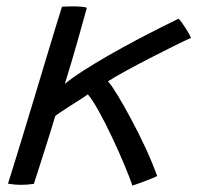

<svg xmlns="http://www.w3.org/2000/svg" viewBox="-20 -561 618 601"><path d="M394.5 20Q386 -5 368.8 -46.2Q351.5 -87.5 330.5 -132Q309.5 -176.5 289.2 -213Q269 -249.5 255 -265.5Q247.5 -260 232.2 -250.2Q217 -240.5 200 -229.8Q183 -219 170 -210.2Q157 -201.5 153 -198Q146.5 -176.5 136.8 -144.8Q127 -113 116.5 -80.5Q106 -48 97.8 -22Q89.5 4 86 14.5Q66.5 17.5 47 17.5Q35.5 17.5 24.5 16.5Q13.5 15.5 5 14Q9.5 0 22 -40.5Q34.5 -81 51.8 -137.5Q69 -194 87.8 -256.2Q106.5 -318.5 124 -376.5Q141.5 -434.5 154.8 -478.2Q168 -522 174 -540Q181.5 -540.5 191 -540.8Q200.5 -541 210.5 -541Q237 -541 252 -537Q239.5 -491 221 -426.2Q202.5 -361.5 183 -298.5Q206 -317.5 242 -340.5Q278 -363.5 320.2 -387.8Q362.5 -412 404.5 -434.2Q446.5 -456.5 481.8 -474.2Q517 -492 539 -502.5Q548 -493.5 561 -473Q574 -452.5 578 -442.5Q559 -434 524.5 -417Q490 -400 450.2 -379.5Q410.5 -359 374.8 -339.5Q339 -320 318 -306.5Q328 -296 347.5 -264Q367 -232 390.5 -188.2Q414 -144.5 435.8 -97.5Q457.5 -50.5 472 -10Q466.5 -7 451 -0.8Q435.5 5.5 419 11.5Q402.5 17.5 394.5 20Z"/></svg>

Font: Grandstander Light
Style: Italic
Weight: 300
Italic angle: -15°
Designer: Tyler Finck
Foundry: Etcetera Type Co
Version: Version 1.200; ttfautohint (v1.8.3)